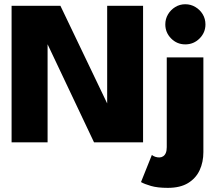

<svg xmlns="http://www.w3.org/2000/svg" viewBox="-20 -688 1060 928"><path d="M197 -501.5 210 -499V0H36V-660H272L510.5 -162L498 -159.5V-660H671.5V0H434.5ZM791 220Q741.5 220 709.8 210.8Q678 201.5 661.5 192L714 61Q722.5 67.5 731.5 70.2Q740.5 73 750 73Q760 73 768.5 67.5Q777 62 781.5 51Q786 40 786 23V-410.5H963V47.5Q963 95.5 945 134.5Q927 173.5 889 196.8Q851 220 791 220ZM875.5 -473.5Q835.5 -473.5 807.2 -502Q779 -530.5 779 -570Q779 -596.5 792 -618.5Q805 -640.5 827 -654Q849 -667.5 875.5 -667.5Q902 -667.5 924.2 -654.2Q946.5 -641 959.8 -619Q973 -597 973 -570Q973 -530.5 944.5 -502Q916 -473.5 875.5 -473.5Z"/></svg>

Font: League Spartan Thin ExtraBold
Style: Regular
Weight: 800
Version: Version 2.002